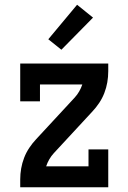

<svg xmlns="http://www.w3.org/2000/svg" viewBox="-20 -787 540 807"><path d="M65 0V-33Q65 -56 69 -79Q73 -102 81.5 -124Q90 -146 103 -165.5Q116 -185 132 -202L294 -377Q305 -389 313 -403Q321 -417 326 -432H148V-361H65V-520H435V-488Q435 -464 431 -441Q427 -418 418.5 -396Q410 -374 397 -354.5Q384 -335 368 -318L206 -143Q195 -131 187 -117Q179 -103 174 -88H352V-159H435V0ZM238 -578 183 -622 304 -767 371 -713Z"/></svg>

Font: Iosevka Curly Slab Semibold
Style: Regular
Weight: 600
Monospace: yes
Designer: Belleve Invis
Foundry: Belleve Invis
Version: Version 22.1.2; ttfautohint (v1.8.4)